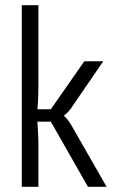

<svg xmlns="http://www.w3.org/2000/svg" viewBox="-20 -720 447 740"><path d="M176 -251H124Q128 -195 128 -170V0H64V-700H128V-382Q128 -335 124 -299H176L305 -484H378L254 -303Q242 -286 227 -275V-273Q241 -261 254 -239L391 0H319Z"/></svg>

Font: exo2condensed_l
Style: Regular
Weight: 300
Width: 3
Designer: Natanael Gama
Version: Version 1.001;PS 001.001;hotconv 1.0.70;makeotf.lib2.5.58329